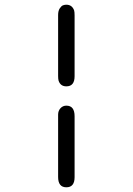

<svg xmlns="http://www.w3.org/2000/svg" viewBox="-20 -714 565 816"><path d="M227 38V-227Q227 -243 237 -254Q247 -265 262 -265Q297 -265 297 -220V39Q297 82 262 82Q227 82 227 38ZM227 -391V-650Q227 -668 234 -678.5Q241 -689 248 -691.5Q255 -694 262 -694Q286 -694 295 -670Q297 -663 297 -649V-390Q297 -347 262 -347Q237 -347 229 -371Q227 -378 227 -391Z"/></svg>

Font: CMU Typewriter Text
Style: Regular
Weight: 500
Monospace: yes
Version: Version 0.7.0